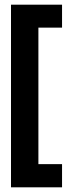

<svg xmlns="http://www.w3.org/2000/svg" viewBox="-20 -711 287 820"><path d="M27 89V-691H245V-593H144V-10H245V89Z"/></svg>

Font: Bricolage Grotesque 96pt Condensed SemiBold
Style: Regular
Weight: 600
Width: 3
Designer: Mathieu Triay
Foundry: Atelier Triay
Version: Version 1.001; ttfautohint (v1.8.4.7-5d5b);gftools[0.9.33.de